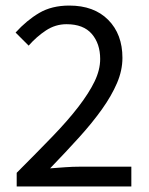

<svg xmlns="http://www.w3.org/2000/svg" viewBox="-20 -670 537 690"><path d="M40 0V-49Q112 -121 168 -179Q224 -237 262 -286.5Q300 -336 320 -377.5Q340 -419 340 -458Q340 -513 310 -548Q280 -583 219 -583Q179 -583 145 -560.5Q111 -538 83 -506L36 -553Q76 -597 121 -623.5Q166 -650 229 -650Q318 -650 369 -598.5Q420 -547 420 -462Q420 -417 400.5 -371.5Q381 -326 346.5 -277.5Q312 -229 264.5 -176.5Q217 -124 160 -65Q186 -67 214 -69Q242 -71 267 -71H452V0Z"/></svg>

Font: Giro Regular
Style: Regular
Weight: 400
Designer: Paul D. Hunt
Foundry: Adobe Systems Incorporated
Version: Version 1.000;PS 1.0;hotconv 1.0.88;makeotf.lib2.5.647800